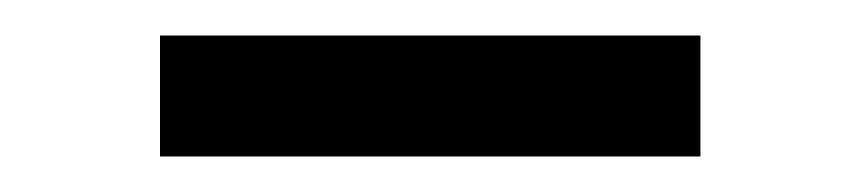

<svg xmlns="http://www.w3.org/2000/svg" viewBox="-20 -769 484 108"><path d="M374 -681H70V-749H374Z"/></svg>

Font: Hind Medium
Style: Regular
Weight: 500
Designer: Manushi Parikh, Satya Rajpurohit
Foundry: Indian Type Foundry
Version: Version 1.201;PS 1.0;hotconv 1.0.78;makeotf.lib2.5.61930; tt